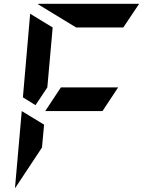

<svg xmlns="http://www.w3.org/2000/svg" viewBox="-20 -1020 856 1006"><path d="M94 -438 211 -367 200 -247 59 -34V-41ZM517 -438H217L299 -562H599ZM166 -469 100 -510 138 -948 256 -876 228 -562ZM379 -876 177 -999Q178 -999 180.5 -999.5Q183 -1000 184 -1000H709L626 -876Z"/></svg>

Font: DSEG7 Modern Mini
Style: Bold Italic
Weight: 700
Italic angle: -5°
Designer: Keshikan(Twitter:@keshinomi_88pro)
Version: Version 0.46